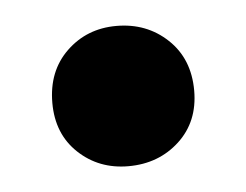

<svg xmlns="http://www.w3.org/2000/svg" viewBox="-29 -194 308 240"><g transform="rotate(-5 125.0 -74.0)"><path d="M124 14Q87 14 61.5 -10Q36 -34 36 -73Q36 -113 61.5 -137.5Q87 -162 124 -162Q162 -162 188 -137.5Q214 -113 214 -73Q214 -34 188 -10Q162 14 124 14Z"/></g></svg>

Font: Radio Canada Big
Style: Bold
Weight: 700
Designer: Étienne Aubert Bonn
Foundry: Coppers and Brasses
Version: Version 1.001